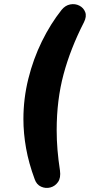

<svg xmlns="http://www.w3.org/2000/svg" viewBox="-20 -731 438 935"><path d="M149 142Q120 64 107 -9Q94 -82 94 -151Q94 -251 118 -347.5Q142 -444 184 -529.5Q226 -615 280 -683Q298 -705 322 -709.5Q346 -714 366.5 -703.5Q387 -693 395 -672Q403 -651 389 -623Q323 -494 289.5 -369Q256 -244 256 -97Q256 -49 260 -1Q264 47 272 99Q277 135 262.5 155.5Q248 176 225 182Q202 188 180 178Q158 168 149 142Z"/></svg>

Font: Nunito ExtraBold
Style: Italic
Weight: 800
Italic angle: -9°
Designer: Vernon Adams
Foundry: Vernon Adams
Version: Version 3.601; ttfautohint (v1.8.2.53-6de2)